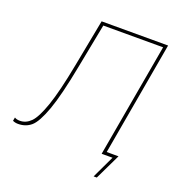

<svg xmlns="http://www.w3.org/2000/svg" viewBox="-167 -822 1007 1080"><g transform="rotate(20 336.5 -282.5)"><path d="M-20 -4 -16 -25Q-5 -17 16 -17Q52 -17 81 -46Q110 -75 140.5 -162.5Q171 -250 203 -418L257 -700H655L532 0H512L632 -681H274L223 -418Q188 -234 155 -143Q122 -52 90 -24.5Q58 3 12 3Q-6 3 -20 -4ZM577 0H526L527 -19H606L532 135H513Z"/></g></svg>

Font: Fixel Italic Variable 20240409 Display Thin
Style: Italic
Weight: 100
Italic angle: -10°
Designer: AlfaBravo + MacPaw
Foundry: Kyrylo Tkachov, Marchela Mozhyna, Serhii Makarenko, Maria Weinstein, Zakhar Kryvoshyya
Version: Version 1.211;Glyphs 3.2 (3225)